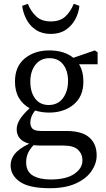

<svg xmlns="http://www.w3.org/2000/svg" viewBox="-20 -754 558 1013"><path d="M237 -200Q285 -200 312 -236Q339 -272 339 -327Q339 -380 313.5 -413.5Q288 -447 241 -447Q194 -447 167 -412.5Q140 -378 140 -323Q140 -268 165.5 -234Q191 -200 237 -200ZM239 -160Q200 -160 165 -171Q140 -139 140 -107Q140 -87 151.5 -75Q163 -63 198 -63H329Q412 -63 451 -29Q490 5 490 66Q490 109 462.5 149Q435 189 380 214Q325 239 243 239Q134 239 85 205Q36 171 36 118Q36 86 57.5 58.5Q79 31 134 4Q68 -14 68 -72Q68 -96 83.5 -122Q99 -148 136 -183Q100 -203 79.5 -238Q59 -273 59 -324Q59 -403 110.5 -445.5Q162 -488 240 -488Q319 -488 367 -449L480 -488L495 -478V-415H397Q420 -378 420 -324Q420 -245 368.5 -202.5Q317 -160 239 -160ZM118 102Q118 151 153 172Q188 193 247 193Q329 193 372 163.5Q415 134 415 92Q415 59 392 36.5Q369 14 315 14H198Q188 14 177.5 13.5Q167 13 157 12Q136 34 127 55.5Q118 77 118 102ZM97 -723 127 -734Q142 -695 170.5 -668Q199 -641 248 -641Q298 -641 326 -668Q354 -695 369 -734L399 -723Q395 -685 376.5 -651Q358 -617 326 -596Q294 -575 248 -575Q202 -575 170 -596Q138 -617 120 -651Q102 -685 97 -723Z"/></svg>

Font: Source Serif Pro
Style: Regular
Weight: 400
Designer: Frank Grießhammer
Foundry: Adobe Systems Incorporated
Version: Version 3.001;hotconv 1.0.111;makeotfexe 2.5.65597